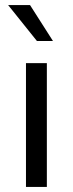

<svg xmlns="http://www.w3.org/2000/svg" viewBox="-20 -734 286 754"><path d="M82 -486H164V0H82ZM12 -714H98L188 -573H125Z"/></svg>

Font: Myanmar Sanpya
Style: Regular
Weight: 400
Designer: Danh Hong
Foundry: Google Inc.
Version: Version 2.00 November 22, 2015